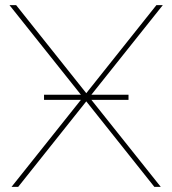

<svg xmlns="http://www.w3.org/2000/svg" viewBox="-20 -730 673 750"><path d="M152 -340V-360H482V-340ZM43 -710 317 -366 591 -710H616L329 -350L608 0H583L317 -334L51 0H25L304 -350L17 -710Z"/></svg>

Font: Raleway Thin
Style: Regular
Weight: 100
Designer: Matt McInerney, Pablo Impallari, Rodrigo Fuenzalida
Foundry: Matt McInerney, Pablo Impallari, Rodrigo Fuenzalida
Version: Version 4.026